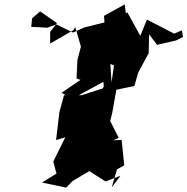

<svg xmlns="http://www.w3.org/2000/svg" viewBox="-20 -755 852 873"><path d="M163 -703 239 -650 208 -610V-557L314 -618L322 -632L348 -543L332 -482L328 -398L346 -392L260 -333L309 -306L450 -383L452 -362L447 -353L351 -322H271L250 -245L235 -118L277 -131L222 -20L237 34L171 75L281 98L310 68L386 23L460 70L528 44L488 97L512 15L545 -3L533 -119L494 -117L520 -128L481 -205L490 -240L509 -347L591 -364L609 -426L656 -513L658 -599L694 -551L780 -571L812 -587L807 -617L772 -602L648 -666L618 -592L559 -699L478 -644L462 -606L468 -567L477 -531L503 -489L487 -380L482 -464L533 -444L493 -569L526 -616L557 -657L547 -735L453 -683L455 -653L363 -630L312 -607L236 -644L195 -629L122 -633L126 -672L160 -701Z"/></svg>

Font: Hussar Lance
Style: ExBdObl
Weight: 700
Foundry: Cannot Into Space Fonts, PlusOne Fonts
Version: Version 2.270